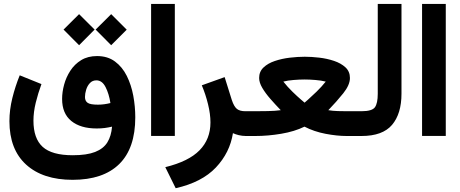

<svg xmlns="http://www.w3.org/2000/svg" viewBox="-20 -697 2357 984"><path d="M470.2 -545.4 549.8 -624.5 629.4 -544.9 549.8 -465.3ZM305.7 -545.4 385.3 -624.5 464.8 -545.4 385.3 -465.3ZM192.4 -266.1Q175.3 -219.7 163.3 -171.1Q151.4 -122.6 151.4 -78.6Q151.4 12.7 198.7 55.7Q246.1 98.6 352.5 98.6Q424.8 98.6 467.5 81.8Q510.3 64.9 530.3 32.5Q550.3 0 554.2 -47.9Q535.6 -43.5 516.6 -41Q497.6 -38.6 475.6 -38.6Q392.6 -38.6 345.5 -76.9Q298.3 -115.2 298.3 -189.9Q298.3 -225.1 308.6 -263.2Q318.8 -301.3 340.6 -334.7Q362.3 -368.2 396.2 -388.9Q430.2 -409.7 477.5 -409.7Q531.7 -409.7 569.3 -381.8Q606.9 -354 629.9 -307.9Q652.8 -261.7 663.1 -206.3Q673.3 -150.9 673.3 -95.7Q673.3 63 591.1 143.8Q508.8 224.6 352.1 224.6Q199.7 224.6 114 146.7Q28.3 68.8 28.3 -76.2Q28.3 -134.3 43.2 -194.3Q58.1 -254.4 81.1 -311ZM545.9 -168.9Q538.6 -216.3 521 -250.7Q503.4 -285.2 474.1 -285.2Q453.6 -285.2 440.7 -271.2Q427.7 -257.3 421.6 -237.3Q415.5 -217.3 415.5 -199.7Q415.5 -179.7 429 -170.2Q442.4 -160.6 481.9 -160.6Q513.2 -160.6 545.9 -168.9Z M754.4 -676.8H876V-0.5H754.4Z M1173.8 -14.6Q1158.2 85.4 1086.4 161.4Q1014.6 237.3 880.4 267.6L827.1 159.7Q946.8 130.4 1002.7 73.2Q1058.6 16.1 1058.6 -69.3Q1058.6 -112.3 1046.1 -163.1Q1033.7 -213.9 1014.2 -259.8L1131.3 -301.8L1168 -184.6Q1179.2 -150.9 1194.1 -138.9Q1209 -127 1236.8 -127H1255.9V0H1242.2Q1220.7 0 1203.4 -4.4Q1186 -8.8 1173.8 -14.6Z M1662.6 -132.3Q1685.5 -128.4 1712.6 -127.7Q1739.7 -127 1756.3 -127H1778.8V0H1756.3Q1708 0 1648.7 -11.2Q1589.4 -22.5 1540.5 -47.9Q1489.3 -22.9 1421.4 -11.5Q1353.5 0 1288.6 0H1236.3V-127H1290Q1315.9 -127 1353.3 -127.7Q1390.6 -128.4 1418.9 -132.3Q1391.1 -161.1 1365.7 -190.2Q1340.3 -219.2 1324.2 -246.6Q1308.1 -273.9 1308.1 -297.4Q1308.1 -330.1 1330.6 -351.3Q1353 -372.6 1388.7 -384.5Q1424.3 -396.5 1465.1 -401.4Q1505.9 -406.2 1542 -406.2Q1576.2 -406.2 1616 -401.6Q1655.8 -397 1691.7 -385Q1727.5 -373 1750.5 -351.8Q1773.4 -330.6 1773.4 -297.4Q1773.4 -261.7 1739.3 -219Q1705.1 -176.3 1662.6 -132.3ZM1541 -289.6Q1515.6 -289.6 1484.9 -287.1Q1454.1 -284.7 1432.1 -278.8Q1453.6 -251.5 1479 -226.8Q1504.4 -202.1 1522.7 -186.5Q1541 -170.9 1541 -170.9Q1541 -170.9 1559.1 -186.8Q1577.1 -202.6 1602.5 -227.3Q1627.9 -252 1649.4 -278.8Q1626.5 -284.7 1596.4 -287.1Q1566.4 -289.6 1541 -289.6ZM1768.3 0V-127H1813V0Z M1793.5 0V-127H1833Q1886.7 -127 1901.4 -147.2Q1916 -167.5 1916 -216.3V-676.8H2037.6V-216.8Q2037.6 -114.3 1989.3 -57.1Q1940.9 0 1832.5 0Z M2143.1 -676.8H2264.6V-0.5H2143.1Z"/></svg>

Font: Vazir FD-WOL-UI
Style: Bold-FD-WOL-UI
Weight: 700
Designer: Saber Rastikerdar
Foundry: Saber Rastikerdar
Version: Version 30.0.0